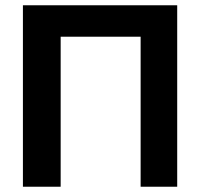

<svg xmlns="http://www.w3.org/2000/svg" viewBox="-20 -708 759 728"><path d="M651.9 0H513.2V-568.8H210V0H66.9V-688H651.9Z"/></svg>

Font: Libra Sans Modern
Style: Bold
Weight: 700
Foundry: Stefan Peev, Context Ltd
Version: Version 1.000